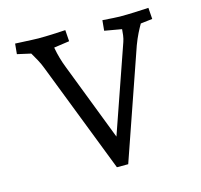

<svg xmlns="http://www.w3.org/2000/svg" viewBox="-103 -823 981 935"><g transform="rotate(-15 387.5 -355.0)"><path d="M374 0 158 -557Q149 -581 137 -603Q125 -625 114.5 -642.5Q104 -660 99 -667L148 -635L46 -658L51 -710Q70 -709 93.5 -708Q117 -707 137 -706Q157 -705 167 -705Q202 -705 236 -706.5Q270 -708 304 -710L308 -653L196 -637L225 -671Q227 -658 231 -635.5Q235 -613 242.5 -586.5Q250 -560 260 -535L423 -112H399L562 -581Q567 -595 569.5 -613.5Q572 -632 573 -649.5Q574 -667 574 -677L601 -638L486 -658L491 -710Q521 -708 544.5 -706.5Q568 -705 578 -705Q616 -705 651.5 -706.5Q687 -708 723 -710L727 -653L633 -642L682 -671Q677 -662 667 -645Q657 -628 645 -604Q633 -580 621 -548L431 0Z"/></g></svg>

Font: Andada Pro
Style: Regular
Weight: 400
Designer: Carolina Giovagnoli
Foundry: Huerta Tipografica
Version: Version 3.003